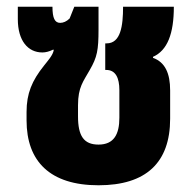

<svg xmlns="http://www.w3.org/2000/svg" viewBox="-20 -537 578 571"><path d="M273 14C414 14 486 -53 486 -184V-268C486 -319 471 -352 435 -365V-368C478 -387 497 -437 497 -517H346C346 -460 339 -408 297 -408H293V-329H296C324 -329 335 -305 335 -269V-187C335 -138 319 -107 273 -107C229 -107 212 -133 212 -191V-224C212 -278 228 -295 247 -329C269 -367 273 -388 273 -449V-517H201L187 -482C178 -473 168 -469 159 -469C143 -469 136 -483 136 -517H33V-480C33 -416 63 -381 106 -381C116 -381 127 -384 137 -389H140C138 -373 121 -355 111 -342C75 -297 59 -259 59 -204V-179C59 -57 129 14 273 14Z"/></svg>

Font: Noto Sans Thai UI Condensed Extra
Style: Regular
Weight: 800
Width: 3
Designer: Monotype Design Team
Foundry: Monotype Imaging Inc.
Version: Version 1.901